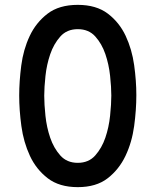

<svg xmlns="http://www.w3.org/2000/svg" viewBox="-20 -760 640 790"><path d="M300 -90Q345 -90 372 -120.5Q399 -151 413.5 -193.5Q428 -236 433 -284Q438 -332 438 -367Q438 -401 433 -448Q428 -495 413.5 -537.5Q399 -580 372 -610Q345 -640 300 -640Q255 -640 228 -609.5Q201 -579 186.5 -536.5Q172 -494 167 -447Q162 -400 162 -366Q162 -331 167 -283.5Q172 -236 186.5 -193.5Q201 -151 228 -120.5Q255 -90 300 -90ZM300 10Q224 10 176.5 -26.5Q129 -63 103 -119Q77 -175 68 -241Q59 -307 59 -367Q59 -425 67.5 -490.5Q76 -556 102 -611.5Q128 -667 175.5 -703.5Q223 -740 300 -740Q376 -740 423.5 -704Q471 -668 497 -612.5Q523 -557 532 -492Q541 -427 541 -369Q541 -308 532 -241.5Q523 -175 496.5 -119Q470 -63 423 -26.5Q376 10 300 10Z"/></svg>

Font: Maple Mono Medium
Style: Regular
Weight: 500
Monospace: yes
Designer: subframe7536
Version: Version 7.000